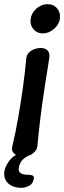

<svg xmlns="http://www.w3.org/2000/svg" viewBox="-20 -740 308 920"><path d="M91 10Q66 10 49.5 -3Q33 -16 39 -39Q55 -106 67.5 -178Q80 -250 90 -322Q100 -394 106 -461Q108 -477 118 -487.5Q128 -498 143.5 -504Q159 -510 175 -510Q198 -510 209 -497Q220 -484 216 -461Q205 -394 194 -322Q183 -250 174 -178Q165 -106 159 -39Q157 -24 146.5 -13Q136 -2 121.5 4Q107 10 91 10ZM185 -580Q166 -580 152 -589.5Q138 -599 131 -615Q124 -631 127 -650Q130 -670 142 -685.5Q154 -701 171.5 -710.5Q189 -720 208 -720Q237 -720 254 -699.5Q271 -679 267 -650Q263 -622 238.5 -601Q214 -580 185 -580ZM83 160Q52 160 31 147.5Q10 135 3 113.5Q-4 92 5 65Q12 47 24.5 30.5Q37 14 58 0.5Q79 -13 109 -22L132 0Q132 0 118 5.5Q104 11 89 25Q74 39 70 65Q68 81 77 88Q86 95 99 96.5Q112 98 122 98Q130 98 137 101.5Q144 105 142 116Q138 141 119 150.5Q100 160 83 160Z"/></svg>

Font: Winky Sans
Style: Italic
Weight: 400
Italic angle: -8.97852°
Designer: Simon Atzbach
Foundry: typofactur
Version: Version 1.205